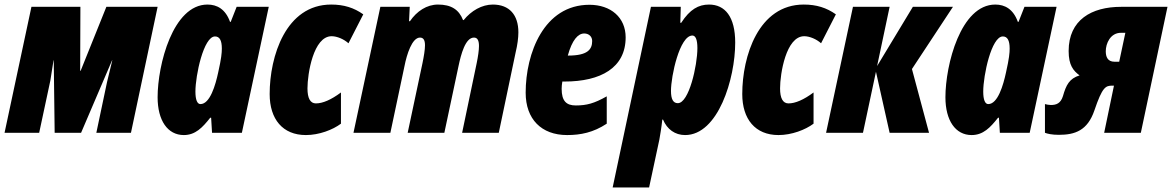

<svg xmlns="http://www.w3.org/2000/svg" viewBox="-33 -583 5146 843"><path d="M-13 0H139L188 -229C193 -259 197 -288 202 -318H203L207 0H323L459 -318H460C452 -286 445 -255 437 -223L390 0H542L659 -553H434L321 -272H319L320 -553H105Z M774 10C825 10 856 -23 890 -66H894L898 0H1029L1147 -553H1006L980 -487H977C957 -543 920 -563 878 -563C726 -563 659 -298 659 -156C659 -54 703 10 774 10ZM847 -126C833 -126 825 -145 825 -181C825 -252 861 -423 911 -423C931 -423 941 -406 941 -370C941 -351 939 -327 925 -265C913 -209 889 -126 847 -126Z M1310 10C1368 10 1428 -13 1464 -40V-177C1421 -145 1384 -129 1354 -129C1329 -129 1317 -152 1317 -195C1317 -259 1343 -424 1423 -424C1447 -424 1477 -411 1497 -393L1562 -520C1521 -549 1477 -563 1421 -563C1222 -563 1151 -336 1151 -170C1151 -60 1208 10 1310 10Z M1519 0H1681L1743 -293C1753 -344 1776 -418 1811 -418C1826 -418 1833 -407 1833 -384C1833 -365 1828 -335 1822 -306L1757 0H1918L1980 -292C1991 -344 2010 -418 2048 -418C2063 -418 2070 -406 2070 -381C2070 -363 2066 -335 2060 -306L1996 0H2157L2231 -353C2239 -386 2243 -417 2243 -441C2243 -518 2203 -563 2131 -563C2083 -563 2036 -536 2003 -495H2000C1982 -541 1948 -563 1890 -563C1841 -563 1797 -534 1767 -490H1763L1766 -553H1637Z M2457 10C2516 10 2572 -1 2631 -40V-160C2576 -129 2543 -120 2495 -120C2454 -120 2433 -139 2433 -193C2433 -202 2434 -214 2436 -225H2446C2604 -225 2714 -285 2714 -419C2714 -506 2649 -562 2555 -562C2355 -562 2275 -349 2275 -176C2275 -60 2344 10 2457 10ZM2460 -339C2479 -408 2505 -436 2532 -436C2552 -436 2567 -423 2567 -403C2567 -366 2547 -339 2462 -339Z M2657 240H2817L2862 30C2865 13 2871 -21 2875 -58H2878C2896 -15 2931 10 2975 10C3120 10 3195 -237 3195 -396C3195 -510 3150 -563 3080 -563C3034 -563 2996 -542 2958 -483H2954L2956 -553H2825ZM2943 -130C2923 -130 2913 -147 2913 -184C2913 -249 2951 -427 3007 -427C3021 -427 3029 -409 3029 -372C3029 -295 2992 -130 2943 -130Z M3385 10C3443 10 3503 -13 3539 -40V-177C3496 -145 3459 -129 3429 -129C3404 -129 3392 -152 3392 -195C3392 -259 3418 -424 3498 -424C3522 -424 3552 -411 3572 -393L3637 -520C3596 -549 3552 -563 3496 -563C3297 -563 3226 -336 3226 -170C3226 -60 3283 10 3385 10Z M3594 0H3756L3813 -268L3873 0H4046L3971 -280L4151 -553H3975L3818 -293L3873 -553H3712Z M4233 10C4284 10 4315 -23 4349 -66H4353L4357 0H4488L4606 -553H4465L4439 -487H4436C4416 -543 4379 -563 4337 -563C4185 -563 4118 -298 4118 -156C4118 -54 4162 10 4233 10ZM4306 -126C4292 -126 4284 -145 4284 -181C4284 -252 4320 -423 4370 -423C4390 -423 4400 -406 4400 -370C4400 -351 4398 -327 4384 -265C4372 -209 4348 -126 4306 -126Z M4616 9C4687 9 4742 -10 4772 -98C4807 -201 4821 -207 4851 -207H4858L4815 0H4976L5093 -553H4889C4760 -553 4659 -496 4659 -359C4659 -296 4680 -272 4707 -252C4662 -238 4648 -210 4634 -161C4624 -129 4605 -122 4581 -122C4572 -122 4563 -124 4555 -126V0C4565 4 4585 9 4616 9ZM4860 -312C4830 -312 4822 -334 4822 -358C4822 -392 4842 -439 4889 -439H4908L4881 -312Z"/></svg>

Font: Noto Sans UI Condensed Black
Style: Italic
Weight: 900
Width: 3
Italic angle: -192°
Designer: Monotype Design Team
Foundry: Monotype Imaging Inc.
Version: Version 1.901